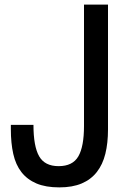

<svg xmlns="http://www.w3.org/2000/svg" viewBox="-20 -800 550 832"><path d="M448 -780V-239Q448 -180 436.5 -133.5Q425 -87 399.5 -54.5Q374 -22 334 -5Q294 12 237 12Q178 12 138 -5Q98 -22 73 -54Q48 -86 37.5 -133Q27 -180 27 -240V-259H125Q125 -166 149.5 -123Q174 -80 234 -80Q295 -80 319.5 -122.5Q344 -165 344 -254V-780Z"/></svg>

Font: Cooper Hewitt
Style: Regular
Weight: 707
Designer: Village Type and Design LLC
Foundry: Cooper Hewitt Smithsonian Design Museum
Version: 1.000